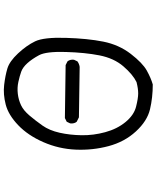

<svg xmlns="http://www.w3.org/2000/svg" viewBox="76 -862 847 1040"><g transform="rotate(-90 500.0 -342.5)"><path d="M562 61Q491 61 427.5 46Q364 31 307.5 -30.5Q251 -92 228 -178.5Q205 -265 209 -356.5Q213 -448 249.5 -531.5Q286 -615 341.5 -668Q397 -721 453 -735.5Q509 -750 559.5 -744Q610 -738 648.5 -726.5Q687 -715 730 -669Q773 -623 795.5 -576.5Q818 -530 814.5 -411Q811 -292 794 -207Q777 -122 727.5 -58Q678 6 637.5 28.5Q597 51 562 61ZM575 -27Q616 -47 660 -98Q704 -149 719.5 -227.5Q735 -306 738 -411.5Q741 -517 720.5 -555Q700 -593 677.5 -618Q655 -643 631.5 -651.5Q608 -660 576 -667Q544 -674 511 -670Q478 -666 449.5 -652.5Q421 -639 393.5 -606.5Q366 -574 339.5 -536.5Q313 -499 300.5 -443.5Q288 -388 287 -324.5Q286 -261 303.5 -196.5Q321 -132 358.5 -86.5Q396 -41 441.5 -29.5Q487 -18 513.5 -18Q540 -18 575 -27ZM384 -339 360 -351Q349 -364 351 -386L360 -405L380 -415L667 -411L687 -401Q698 -388 696 -366L687 -347Q673 -337 657 -335Z"/></g></svg>

Font: Kosefont JP
Style: Regular
Weight: 400
Designer: Nozomi Seto 瀬戸のぞみ
Version: Version 3.00;June 19, 2020